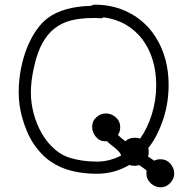

<svg xmlns="http://www.w3.org/2000/svg" viewBox="-20 -729 825 821"><path d="M411 -651H408Q400 -652 392.5 -652Q385 -652 377 -652Q326 -652 285.5 -642Q245 -632 214 -608Q183 -584 161 -544Q139 -504 126 -444Q118 -410 115 -382.5Q112 -355 112 -333Q112 -289 124 -243.5Q136 -198 158.5 -159Q181 -120 213 -91.5Q245 -63 286 -52Q307 -46 335 -42Q363 -38 396 -38Q448 -38 498 -64Q496 -72 488.5 -80.5Q481 -89 471 -97Q461 -105 452 -112Q443 -119 438 -125H430Q405 -125 389.5 -144.5Q374 -164 374 -187Q374 -212 392.5 -228Q411 -244 433 -244Q456 -244 475 -227.5Q494 -211 494 -185Q494 -165 484 -152Q490 -146 498 -139.5Q506 -133 516 -125Q532 -140 556 -140Q572 -140 579 -136Q611 -181 629.5 -241Q648 -301 648 -364Q648 -422 633 -472Q618 -522 589 -560.5Q560 -599 518 -623.5Q476 -648 423 -655Q419 -651 411 -651ZM606 12Q606 1 607 0Q592 -12 575 -23Q566 -20 556 -20Q541 -20 534 -24Q469 14 394 14Q338 14 288 2Q238 -10 196.5 -38.5Q155 -67 123.5 -114.5Q92 -162 73 -233Q67 -256 63.5 -281Q60 -306 60 -335Q60 -386 69.5 -434.5Q79 -483 95.5 -524.5Q112 -566 134.5 -598.5Q157 -631 183 -651Q250 -701 369 -704Q377 -709 384 -709Q455 -709 513.5 -683.5Q572 -658 613.5 -612.5Q655 -567 678 -504Q701 -441 701 -365Q701 -329 695.5 -292.5Q690 -256 678.5 -221Q667 -186 651 -154Q635 -122 614 -96Q615 -91 615.5 -87Q616 -83 616 -80Q616 -69 613 -60L639 -42Q651 -48 666 -48Q692 -48 708.5 -29Q725 -10 725 13Q725 36 707.5 54Q690 72 667 72Q644 72 625 55Q606 38 606 12Z"/></svg>

Font: Nelagoney
Style: Regular
Weight: 400
Designer: Kanati
Foundry: Kanati and Michael Everson
Version: Version 2.000